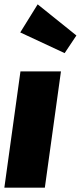

<svg xmlns="http://www.w3.org/2000/svg" viewBox="-32 -862 371 882"><path d="M248 -534 174 0H-12L62 -534ZM141 -842 319 -699 265 -618 61 -713Z"/></svg>

Font: Fira Sans Extra Condensed Black
Style: Italic
Weight: 900
Width: 3
Italic angle: -8°
Designer: Carrois Corporate & Edenspiekermann AG
Foundry: Carrois Corporate GbR & Edenspiekermann AG
Version: Version 4.203